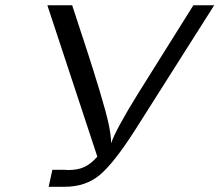

<svg xmlns="http://www.w3.org/2000/svg" viewBox="-20 -714 839 734"><path d="M161.1 -693.8H255.9Q299.8 -560.1 317.9 -504.6Q335.9 -449.2 361.1 -366.2Q386.2 -283.2 395.5 -239Q404.8 -194.8 404.8 -166Q421.9 -217.8 508.8 -357.9L719.2 -693.8H798.8L495.1 -214.8Q415 -89.8 361.1 -44.9Q307.1 0 228 0H166L180.2 -64.9H225.1Q228 -64.9 232.9 -64.5Q237.8 -64 240.2 -64Q278.3 -64 303.2 -75.9Q328.1 -87.9 352.1 -115.2Z"/></svg>

Font: CMU Sans Serif
Style: Oblique
Weight: 500
Italic angle: -12°
Version: Version 0.7.0